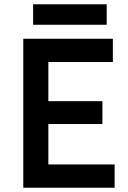

<svg xmlns="http://www.w3.org/2000/svg" viewBox="-20 -878 601 898"><path d="M88.9 -696.8H507.8V-587.9H206.1V-404.8H459V-297.9H206.1V-108.9H516.1V0H88.9ZM134.8 -857.9H479V-762.2H134.8Z"/></svg>

Font: Doppio One
Style: Regular
Weight: 400
Designer: Szymon Celej
Foundry: Szymon Celej
Version: Version 1.002